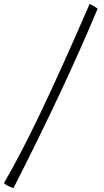

<svg xmlns="http://www.w3.org/2000/svg" viewBox="-50 -764 535 983"><path d="M409 -744Q418 -740 426.5 -735Q435 -730 450 -720Q365 -516 256 -284Q147 -52 19 199Q4 194 -7.5 188.5Q-19 183 -30 174Q54 30 157.5 -186.5Q261 -403 409 -744Z"/></svg>

Font: Atma Light
Style: Regular
Weight: 300
Designer: Gregori Vincens, Jeremie Hornus, Riccardo Olocco, Yoann Minet.
Foundry: black foundry
Version: Version 1.102;PS 1.100;hotconv 1.0.86;makeotf.lib2.5.63406